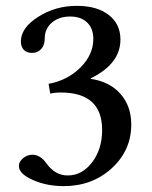

<svg xmlns="http://www.w3.org/2000/svg" viewBox="-20 -630 521 660"><path d="M221.2 -573.2Q182.6 -573.2 158.2 -552.2Q133.8 -531.2 133.8 -498Q133.8 -475.1 121.8 -461.7Q109.9 -448.2 89.8 -448.2Q71.8 -448.2 61.8 -458.7Q51.8 -469.2 51.8 -487.8Q51.8 -534.2 111.1 -572Q170.4 -609.9 244.1 -609.9Q313.5 -609.9 353.8 -578.6Q394 -547.4 394 -494.1Q394 -410.6 292 -360.8V-358.9Q356.4 -349.6 393.8 -307.6Q431.2 -265.6 431.2 -202.1Q431.2 -112.8 364 -51.5Q296.9 9.8 199.2 9.8Q140.1 9.8 92.5 -11.5Q44.9 -32.7 44.9 -59.1Q44.9 -74.2 59.3 -86.2Q73.7 -98.1 91.8 -98.1Q118.7 -98.1 140.1 -67.9Q169.4 -26.9 212.9 -26.9Q262.2 -26.9 296.6 -72Q331.1 -117.2 331.1 -183.1Q331.1 -312 189 -312Q168 -312 152.8 -308.1L147 -341.8Q212.9 -354 256.8 -398.2Q300.8 -442.4 300.8 -496.1Q300.8 -532.2 279.5 -552.7Q258.3 -573.2 221.2 -573.2Z"/></svg>

Font: Common Serif Medium
Style: Regular
Weight: 500
Designer: Philipp H. Poll, Khaled Hosny
Foundry: Stefan Peev, Context Ltd.
Version: Version 1.026